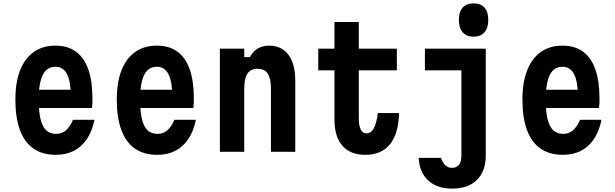

<svg xmlns="http://www.w3.org/2000/svg" viewBox="-20 -898 3640 1136"><path d="M177 -367H451L400 -315Q400 -412 377.5 -457.5Q355 -503 308 -503Q257 -503 233 -454.5Q209 -406 209 -309Q209 -205 233 -155.5Q257 -106 312 -106Q345 -106 369 -126Q393 -146 412 -189H539Q525 -121 494 -75Q463 -29 417 -5.5Q371 18 310 18Q231 18 178 -19Q125 -56 98 -128.5Q71 -201 71 -309Q71 -411 99 -482Q127 -553 180 -590.5Q233 -628 308 -628Q381 -628 429.5 -592.5Q478 -557 502.5 -487.5Q527 -418 527 -315Q527 -298 526.5 -285.5Q526 -273 524 -259H177Z M777 -367H1051L1000 -315Q1000 -412 977.5 -457.5Q955 -503 908 -503Q857 -503 833 -454.5Q809 -406 809 -309Q809 -205 833 -155.5Q857 -106 912 -106Q945 -106 969 -126Q993 -146 1012 -189H1139Q1125 -121 1094 -75Q1063 -29 1017 -5.5Q971 18 910 18Q831 18 778 -19Q725 -56 698 -128.5Q671 -201 671 -309Q671 -411 699 -482Q727 -553 780 -590.5Q833 -628 908 -628Q981 -628 1029.5 -592.5Q1078 -557 1102.5 -487.5Q1127 -418 1127 -315Q1127 -298 1126.5 -285.5Q1126 -273 1124 -259H777Z M1281 0V-610H1425V-560H1459Q1475 -593 1504.5 -610.5Q1534 -628 1574 -628Q1622 -628 1656.5 -603.5Q1691 -579 1709 -533Q1727 -487 1727 -423V0H1583V-374Q1583 -434 1564 -462.5Q1545 -491 1504 -491Q1463 -491 1444 -462.5Q1425 -434 1425 -374V0Z M2103 -768V-610H2328V-482H2103V-195Q2103 -154 2114.5 -131.5Q2126 -109 2148 -109Q2175 -109 2191 -137.5Q2207 -166 2216 -229H2341Q2338 -107 2287.5 -44.5Q2237 18 2142 18Q2053 18 2006 -35.5Q1959 -89 1959 -190V-482H1863V-610H1959V-768Z M2494 -610H2854V22Q2854 115 2802 166.5Q2750 218 2655 218Q2566 218 2514 170Q2462 122 2457 36H2589Q2600 65 2615 80Q2630 95 2654 95Q2682 95 2696 76.5Q2710 58 2710 23V-482H2494ZM2782 -681Q2740 -681 2717.5 -707Q2695 -733 2695 -780Q2695 -828 2717.5 -853Q2740 -878 2782 -878Q2824 -878 2846.5 -853Q2869 -828 2869 -780Q2869 -733 2846.5 -707Q2824 -681 2782 -681Z M3177 -367H3451L3400 -315Q3400 -412 3377.5 -457.5Q3355 -503 3308 -503Q3257 -503 3233 -454.5Q3209 -406 3209 -309Q3209 -205 3233 -155.5Q3257 -106 3312 -106Q3345 -106 3369 -126Q3393 -146 3412 -189H3539Q3525 -121 3494 -75Q3463 -29 3417 -5.5Q3371 18 3310 18Q3231 18 3178 -19Q3125 -56 3098 -128.5Q3071 -201 3071 -309Q3071 -411 3099 -482Q3127 -553 3180 -590.5Q3233 -628 3308 -628Q3381 -628 3429.5 -592.5Q3478 -557 3502.5 -487.5Q3527 -418 3527 -315Q3527 -298 3526.5 -285.5Q3526 -273 3524 -259H3177Z"/></svg>

Font: Martian Mono Condensed SemiBold
Style: Regular
Weight: 600
Width: 3
Designer: Roman Shamin
Foundry: Evil Martians
Version: Version 1.000